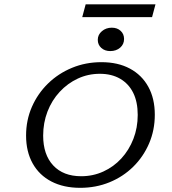

<svg xmlns="http://www.w3.org/2000/svg" viewBox="-20 -876 812 907"><path d="M500.8 -634.7Q475 -634.7 458.5 -649.6Q441.9 -664.5 441.9 -687.9Q441.9 -712.1 461.3 -728.6Q480.6 -745.2 508.1 -745.2Q533.9 -745.2 550 -730.2Q566.1 -715.3 566.1 -691.9Q566.1 -666.9 547.6 -650.8Q529 -634.7 500.8 -634.7ZM358.9 11.3Q280.6 11.3 223 -18.5Q165.3 -48.4 134.3 -104Q103.2 -159.7 103.2 -235.5Q103.2 -308.1 130.6 -371Q158.1 -433.9 206.9 -481.5Q255.6 -529 320.2 -555.6Q384.7 -582.3 458.9 -582.3Q537.1 -582.3 593.5 -552Q650 -521.8 680.6 -466.1Q711.3 -410.5 711.3 -333.9Q711.3 -261.3 684.3 -198.4Q657.3 -135.5 609.3 -88.3Q561.3 -41.1 497.2 -14.9Q433.1 11.3 358.9 11.3ZM363.7 -43.5Q419.4 -43.5 468.1 -65.7Q516.9 -87.9 553.2 -127.4Q589.5 -166.9 610.1 -219.8Q630.6 -272.6 630.6 -333.1Q630.6 -394.4 609.3 -437.5Q587.9 -480.6 547.6 -504Q507.3 -527.4 451.6 -527.4Q396 -527.4 347.6 -504.8Q299.2 -482.3 262.1 -442.3Q225 -402.4 204.4 -349.2Q183.9 -296 183.9 -235.5Q183.9 -145.2 231.5 -94.4Q279 -43.5 363.7 -43.5ZM368.5 -795.2 384.7 -855.6H714.5L698.4 -795.2Z"/></svg>

Font: Playfair 5pt SemiExpanded Light
Style: Italic
Weight: 300
Width: 6
Italic angle: -15.6°
Designer: Claus Eggers Sørensen
Foundry: Claus Eggers Sørensen
Version: Version 2.203